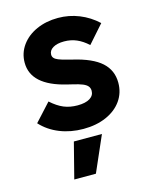

<svg xmlns="http://www.w3.org/2000/svg" viewBox="-113 -592 708 896"><g transform="rotate(-15 241.0 -144.0)"><path d="M33.6 -67.8 110.9 -152.3Q142.2 -124.2 171.7 -111.9Q201.2 -99.6 238.1 -99.6Q276.6 -99.6 297.6 -112.7Q318.5 -125.7 318.5 -148.6Q318.5 -161.6 311.2 -170.6Q304 -179.7 287.2 -186.7Q270.5 -193.6 238.7 -200.9L213.9 -206.9Q132.4 -226.6 91.4 -263.7Q50.4 -300.8 50.4 -355.7Q50.4 -401.9 77.1 -439Q103.9 -476.1 150.3 -496.9Q196.7 -517.6 254 -517.6Q307.3 -517.6 355.8 -498.1Q404.3 -478.7 443.6 -442.1L367.7 -356.2Q341.2 -380.6 313.6 -392.4Q286 -404.3 253.2 -404.3Q219.6 -404.3 199.6 -392.3Q179.5 -380.3 179.5 -359.9Q179.5 -350.2 185.8 -343.2Q192 -336.2 205.6 -330.8Q219.2 -325.3 243.4 -319.1L270 -312.2Q362.3 -290.7 405.4 -251.9Q448.5 -213 448.5 -152.8Q448.5 -104.4 422 -66.6Q395.5 -28.9 347.3 -7.6Q299.1 13.7 236.5 13.7Q174.9 13.7 122.3 -7.3Q69.8 -28.3 33.6 -67.8ZM237.5 230.5H133L177 58.6H312.7Z"/></g></svg>

Font: Wanted Sans Variable
Style: Regular
Weight: 400
Designer: Original Design by Kil Hyung-jin and Kang Hanbin, Wanted Lab, Inc; Hangeul from Source Han Sans by Jang Soo-young and Ka
Foundry: Wanted Lab, Inc.
Version: Version 1.003;Glyphs 3.2 (3227)